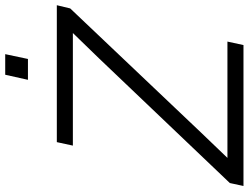

<svg xmlns="http://www.w3.org/2000/svg" viewBox="-126 -804 931 718"><g transform="rotate(-90 339.0 -445.5)"><path d="M2 0 13 -51 478 -539 574 -638H435H153L166 -698H678L666 -648L202 -159L107 -60H246H542L529 0ZM399 -806 418 -891H495L477 -806Z"/></g></svg>

Font: Azeret Mono ExtraLight
Style: Italic
Weight: 250
Italic angle: -12°
Designer: Martin Vácha
Foundry: Displaay
Version: Version 1.002